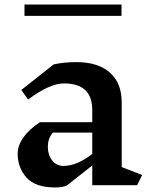

<svg xmlns="http://www.w3.org/2000/svg" viewBox="-20 -817 670 847"><path d="M585 0H387V-87L274 2Q254 10 224 10Q136 10 97 -33.5Q58 -77 58 -139Q58 -175 83 -210.5Q108 -246 156 -278H387V-332Q387 -449 262 -449Q199 -449 104 -378L74 -420L217 -533Q263 -543 317 -543Q412 -543 464.5 -497Q517 -451 517 -364V-80L607 -45ZM387 -138V-232H213Q201 -217 196 -202Q191 -187 191 -169Q191 -134 210 -109.5Q229 -85 260 -85Q319 -85 387 -138ZM88 -797H516V-747H88Z"/></svg>

Font: Inknut Antiqua Medium
Style: Regular
Weight: 500
Designer: Claus Eggers Sørensen
Foundry: Claus Eggers Sørensen
Version: Version 1.003; ttfautohint (v1.8.2) -l 8 -r 50 -G 200 -x 14 